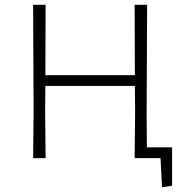

<svg xmlns="http://www.w3.org/2000/svg" viewBox="-20 -659 776 800"><path d="M541 0 543 -194 542 -301H169L168 -197L170 0H118L120 -194L118 -639H170L169 -346H542L541 -639H593L591 -197L592 -45H697V115L655 121L649 0Z"/></svg>

Font: Alegreya Sans SC Light
Style: Regular
Weight: 300
Designer: Juan Pablo del Peral
Foundry: Huerta Tipografica
Version: Version 2.007